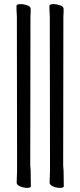

<svg xmlns="http://www.w3.org/2000/svg" viewBox="-20 -800 391 933"><path d="M222 -719Q220 -751 220 -771Q220 -780 240 -780Q256 -780 272.5 -774Q289 -768 289 -757V-741Q288 -731 288 -720L287 4Q288 9 288 17Q288 25 289 33L290 105Q290 113 271 113Q256 113 238.5 106Q221 99 221 88L223 29V5ZM62 -719Q60 -751 60 -771Q60 -780 80 -780Q96 -780 112.5 -774Q129 -768 129 -757V-741Q128 -731 128 -720L127 4Q128 9 128 17Q128 25 129 33L130 105Q130 113 111 113Q96 113 78.5 106Q61 99 61 88L63 29V5Z"/></svg>

Font: ToneOZ-Pinyin-WenKai-Regular
Style: Regular
Weight: 400
Designer: Fontworks Inc.
Foundry: ToneOZ
Version: Version 0.240331